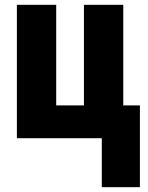

<svg xmlns="http://www.w3.org/2000/svg" viewBox="-20 -573 612 796"><path d="M402 203V0H50V-553H213V-136H328V-553H491V-136H560V203Z"/></svg>

Font: Noto Sans UI CondBlack
Style: Regular
Weight: 900
Width: 3
Designer: Monotype Design Team
Foundry: Monotype Imaging Inc.
Version: Version 1.001